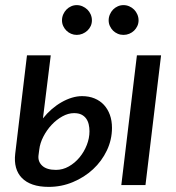

<svg xmlns="http://www.w3.org/2000/svg" viewBox="-20 -724 690 751"><path d="M178.5 -507.5 148 -261Q163.5 -280.5 182.2 -296.8Q201 -313 220.8 -324.2Q240.5 -335.5 261 -341.8Q281.5 -348 301 -348Q328 -348 349.8 -339Q371.5 -330 386.5 -313.8Q401.5 -297.5 409.8 -274.8Q418 -252 418 -224Q418 -177.5 398 -135.5Q378 -93.5 344 -62Q310 -30.5 265.2 -11.8Q220.5 7 170.5 7Q134.5 7 108.2 -2Q82 -11 65.5 -28Q49 -45 42.5 -68.8Q36 -92.5 39.5 -122.5L85.5 -507.5ZM610 -507.5 549 0H454.5L515.5 -507.5ZM130.5 -115.5Q128 -91.5 145.5 -75.5Q163 -59.5 199 -59.5Q225.5 -59.5 249.2 -73Q273 -86.5 291 -108.2Q309 -130 319.5 -156.8Q330 -183.5 330 -210.5Q330 -224.5 327 -237.5Q324 -250.5 317 -260.2Q310 -270 298.5 -275.8Q287 -281.5 269.5 -281.5Q247 -281.5 224 -268.8Q201 -256 182 -235.8Q163 -215.5 149.8 -190Q136.5 -164.5 133.5 -138.5ZM522 -644.5Q522 -632.5 517.2 -622.2Q512.5 -612 504.5 -604.2Q496.5 -596.5 485.8 -592Q475 -587.5 463 -587.5Q451 -587.5 440.5 -592Q430 -596.5 422.2 -604.2Q414.5 -612 409.8 -622.2Q405 -632.5 405 -644.5Q405 -656.5 409.8 -667.5Q414.5 -678.5 422.2 -686.5Q430 -694.5 440.5 -699.2Q451 -704 463 -704Q475 -704 485.8 -699.2Q496.5 -694.5 504.5 -686.5Q512.5 -678.5 517.2 -667.5Q522 -656.5 522 -644.5ZM339.5 -644.5Q339.5 -632.5 334.8 -622.2Q330 -612 321.8 -604.2Q313.5 -596.5 302.8 -592Q292 -587.5 280 -587.5Q268.5 -587.5 258 -592Q247.5 -596.5 239.8 -604.2Q232 -612 227.2 -622.2Q222.5 -632.5 222.5 -644.5Q222.5 -656.5 227.2 -667.5Q232 -678.5 239.8 -686.5Q247.5 -694.5 258 -699.2Q268.5 -704 280 -704Q292 -704 302.8 -699.2Q313.5 -694.5 321.8 -686.5Q330 -678.5 334.8 -667.5Q339.5 -656.5 339.5 -644.5Z"/></svg>

Font: Lato Medium
Style: Italic
Weight: 500
Italic angle: -7°
Designer: Lukasz Dziedzic
Foundry: tyPoland Lukasz Dziedzic
Version: Version 2.006; 2014-01-15